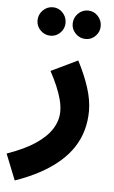

<svg xmlns="http://www.w3.org/2000/svg" viewBox="-93 -671 561 941"><g transform="rotate(5 187.0 -201.0)"><path d="M16 230 -35 102Q51 72 104.5 36Q158 0 183.5 -41Q209 -82 209 -126Q209 -154 201 -184.5Q193 -215 178.5 -249Q164 -283 144 -320L275 -383Q310 -316 329.5 -255Q349 -194 349 -141Q349 -92 336.5 -47Q324 -2 298.5 37.5Q273 77 233 112Q193 147 139 176.5Q85 206 16 230ZM302 -491Q273 -491 252.5 -511.5Q232 -532 232 -560Q232 -589 252.5 -610Q273 -631 302 -631Q330 -631 350 -610Q370 -589 370 -560Q370 -532 350 -511.5Q330 -491 302 -491ZM129 -492Q100 -492 79.5 -512.5Q59 -533 59 -561Q59 -590 79.5 -611Q100 -632 129 -632Q157 -632 177 -611Q197 -590 197 -561Q197 -533 177 -512.5Q157 -492 129 -492Z"/></g></svg>

Font: Farlight84_Sys_V01
Style: Bold
Weight: 700
Designer: Monotype Design Team, Nadine Chahine and Nizar Qandah
Foundry: Monotype Imaging Inc.
Version: Version 2.004;October 31, 2024;FontCreator 14.0.0.2814 64-bi